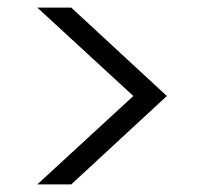

<svg xmlns="http://www.w3.org/2000/svg" viewBox="-20 -622 532 504"><path d="M78 -602H167L418 -370L167 -138H78L330 -370Z"/></svg>

Font: A Bank Premium Light
Style: Regular
Weight: 300
Designer: Ninad Kale (Devanagari), Jonny Pinhorn (Latin), Htun Naung (Myanmar)
Foundry: Indian Type Foundry
Version: 4.004